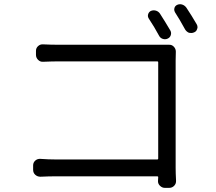

<svg xmlns="http://www.w3.org/2000/svg" viewBox="-20 -866 1040 925"><path d="M800.8 -718.8Q806.6 -708 802.7 -696.3Q798.8 -684.6 787.1 -679.7Q776.4 -674.8 764.2 -678.7Q752 -682.6 746.1 -694.3Q723.6 -736.3 696.3 -777.3Q690.4 -787.1 693.8 -797.9Q697.3 -808.6 707 -813.5Q719.7 -818.4 731.9 -814.5Q744.1 -810.5 751 -799.8Q777.3 -758.8 800.8 -718.8ZM826.2 -574.2V-57.6Q826.2 -33.2 828.1 3.9Q829.1 18.6 819.3 28.8Q809.6 39.1 794.9 39.1H774.4Q760.7 39.1 750.5 28.8Q740.2 18.6 741.2 4.9Q741.2 2 741.7 -3.9Q742.2 -9.8 742.2 -12.7Q742.2 -16.6 737.3 -16.6H252.9Q215.8 -16.6 174.8 -14.6Q160.2 -14.6 149.9 -23.9Q139.6 -33.2 139.6 -47.9V-69.3Q139.6 -83 149.9 -92.3Q160.2 -101.6 174.8 -100.6Q213.9 -97.7 251 -97.7H737.3Q742.2 -97.7 742.2 -102.5V-565.4Q742.2 -570.3 737.3 -570.3H262.7Q233.4 -570.3 187.5 -568.4Q173.8 -567.4 163.6 -577.6Q153.3 -587.9 153.3 -601.6V-621.1Q153.3 -634.8 163.6 -644Q173.8 -653.3 187.5 -652.3Q225.6 -650.4 261.7 -650.4H753.9Q771.5 -650.4 793 -650.4Q807.6 -651.4 817.4 -641.1Q827.1 -630.9 827.1 -617.2Q826.2 -591.8 826.2 -574.2ZM823.2 -806.6Q819.3 -813.5 819.3 -820.3Q819.3 -823.2 820.3 -827.1Q823.2 -837.9 834 -842.8Q840.8 -845.7 847.7 -845.7Q852.5 -845.7 858.4 -843.8Q870.1 -839.8 877.9 -829.1Q903.3 -791 927.7 -749Q931.6 -742.2 931.6 -735.4Q931.6 -730.5 929.7 -726.6Q926.8 -714.8 915 -710Q908.2 -707 901.4 -707Q896.5 -707 890.6 -708Q878.9 -712.9 872.1 -723.6Q843.8 -775.4 823.2 -806.6Z"/></svg>

Font: Gen Jyuu GothicL Regular
Style: Regular
Weight: 400
Designer: [Source Han Sans]
Ryoko NISHIZUKA  (kana & ideographs); Paul D. Hunt (Latin, Greek & Cyrillic); Wenlong ZHANG  (bopomofo
Version: Version 1.002.20150607